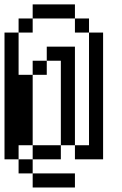

<svg xmlns="http://www.w3.org/2000/svg" viewBox="-20 -832 540 852"><path d="M125 -62.5H312.5V0H125V-62.5H62.5V-125H125ZM0 -687.5H62.5V-500H125V-187.5H62.5V-125H0ZM125 -187.5H250V-125H125ZM312.5 -187.5H375V-687.5H437.5V-125H312.5V-187.5H250V-562.5H187.5V-625H312.5ZM125 -562.5H187.5V-500H125ZM62.5 -750H125V-687.5H62.5ZM312.5 -750H375V-687.5H312.5V-750H125V-812.5H312.5Z"/></svg>

Font: HE실루아
Style: regular
Weight: 500
Monospace: yes
Designer: Taeyun An (WindowsTiger)
Version: v1